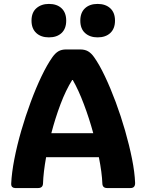

<svg xmlns="http://www.w3.org/2000/svg" viewBox="-20 -950 739 970"><path d="M455.1 -661.6Q481.9 -624 510 -564.7Q538.1 -505.4 564.5 -434.6Q590.8 -363.8 612.1 -289.8Q633.3 -215.8 647 -147.5Q660.6 -79.1 662.6 -25.9Q663.1 0 639.2 0H521Q498 0 497.1 -22.9Q495.1 -77.6 479.5 -155.8H212.9Q199.2 -79.6 197.3 -22.9Q196.3 0 172.4 0H56.6Q47.9 0 42 -5.1Q36.1 -10.3 36.6 -22.9Q39.1 -77.1 52.5 -146.2Q65.9 -215.3 87.4 -289.6Q108.9 -363.8 135.3 -434.8Q161.6 -505.9 189.9 -564.9Q218.3 -624 245.1 -661.6Q259.3 -681.6 275.1 -690.9Q291 -700.2 314.5 -700.2H384.8Q408.7 -700.2 424.8 -690.9Q440.9 -681.6 455.1 -661.6ZM344.7 -545.9Q312.5 -494.6 285.6 -423.3Q258.8 -352.1 239.3 -276.9H451.2Q430.7 -352.1 403.8 -423.3Q377 -494.6 347.7 -545.9ZM473.1 -761.2Q434.1 -761.2 409.9 -783Q385.7 -804.7 385.7 -845.7Q385.7 -886.2 409.4 -908.2Q433.1 -930.2 473.1 -930.2Q513.2 -930.2 537.1 -908.2Q561 -886.2 561 -845.7Q561 -805.7 537.4 -783.4Q513.7 -761.2 473.1 -761.2ZM227.1 -761.2Q187 -761.2 163.1 -783.4Q139.2 -805.7 139.2 -845.7Q139.2 -887.2 164.1 -908.7Q189 -930.2 227.1 -930.2Q267.6 -930.2 291 -908.2Q314.5 -886.2 314.5 -845.7Q314.5 -805.2 291 -783.2Q267.6 -761.2 227.1 -761.2Z"/></svg>

Font: ADLaM Display
Style: Regular
Weight: 400
Designer: Mark Jamra, Neil Patel, Concept: Andrew Footit
Foundry: Microsoft
Version: Version 2.000; ttfautohint (v1.8.4.7-5d5b);gftools[0.9.28]